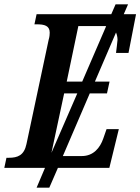

<svg xmlns="http://www.w3.org/2000/svg" viewBox="-39 -780 652 892"><path d="M-19 0H170L131 92H190L230 0H469L513 -180H456L441 -137C426 -93 395 -55 341 -55H253L378 -346H458L470 -401H402L500 -629C504 -619 507 -608 507 -595C507 -588 501 -543 500 -534H558L593 -714H536L556 -760H498L478 -714H131L121 -667H132C167 -667 192 -661 192 -628C192 -620 191 -608 187 -595L84 -111C73 -58 43 -47 2 -47H-9ZM271 -401 325 -659H447C449 -659 452 -659 454 -658L343 -401ZM259 -346H320L200 -70Z"/></svg>

Font: Noto Serif Condensed SemiBold
Style: Italic
Weight: 600
Width: 3
Italic angle: -12°
Designer: Monotype Design Team
Foundry: Monotype Imaging Inc.
Version: Version 2.014